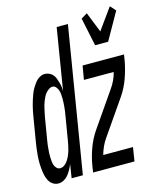

<svg xmlns="http://www.w3.org/2000/svg" viewBox="-137 -849 787 941"><g transform="rotate(-15 256.5 -379.0)"><path d="M391 -600 361 -743 392 -762 433 -659 510 -766 535 -738 457 -600ZM43 8Q27 8 14 -1Q1 -10 -6 -24.5Q-13 -39 -16 -54.5Q-19 -70 -20.5 -86.5Q-22 -103 -22 -119.5Q-22 -136 -20.5 -152.5Q-19 -169 -17 -186Q-15 -203 -12 -219L8 -339Q10 -353 13 -367Q16 -381 19.5 -395Q23 -409 27.5 -422.5Q32 -436 37 -449.5Q42 -463 49.5 -475.5Q57 -488 66.5 -500.5Q76 -513 89 -520.5Q102 -528 116 -528Q127 -528 138 -523Q149 -518 156 -510Q163 -502 167 -491.5Q171 -481 174.5 -469.5Q178 -458 179.5 -446.5Q181 -435 181 -423L232 -735H289L168 0H111L122 -70Q117 -57 110 -44Q103 -31 93.5 -19Q84 -7 70.5 0.5Q57 8 43 8ZM220 0 225 -33Q232 -75 247 -117Q262 -159 287 -196L408 -371Q421 -389 430.5 -409Q440 -429 445 -450H294L306 -520H516L511 -488Q503 -445 488 -403Q473 -361 448 -324L327 -149Q314 -131 305 -111Q296 -91 290 -70H441L430 0ZM70 -62Q82 -62 92.5 -70Q103 -78 110 -89Q117 -100 122 -111.5Q127 -123 130.5 -135Q134 -147 136.5 -159Q139 -171 141 -183L161 -303Q163 -314 164.5 -325Q166 -336 167 -346.5Q168 -357 168.5 -368Q169 -379 169 -390Q169 -401 168 -411.5Q167 -422 163.5 -432Q160 -442 153 -450Q146 -458 136 -458Q127 -458 118 -452Q109 -446 102.5 -438.5Q96 -431 91 -421.5Q86 -412 82.5 -403Q79 -394 76 -384.5Q73 -375 71 -365.5Q69 -356 67 -346.5Q65 -337 63 -328L43 -208Q41 -198 40 -187.5Q39 -177 38 -166.5Q37 -156 36.5 -145.5Q36 -135 36.5 -125Q37 -115 38 -105Q39 -95 42 -86Q45 -77 52.5 -69.5Q60 -62 70 -62Z"/></g></svg>

Font: Iosevka Custom
Style: Italic
Weight: 400
Italic angle: -9°
Monospace: yes
Designer: Belleve Invis
Foundry: Belleve Invis
Version: Version 30.3.3; ttfautohint (v1.8.3)